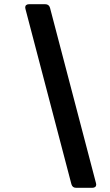

<svg xmlns="http://www.w3.org/2000/svg" viewBox="-20 -783 526 914"><path d="M342 111Q325 111 320 94L101 -741Q100 -743 100 -748Q100 -755 105 -759Q110 -763 118 -763H195Q213 -763 218 -746L437 89Q438 91 438 96Q438 103 433 107Q428 111 420 111Z"/></svg>

Font: Open Sauce Two Black Italic
Style: Regular
Weight: 900
Italic angle: -10°
Designer: Alfredo Marco Pradil
Foundry: Creative Sauce Fz LLC
Version: Version 1.477